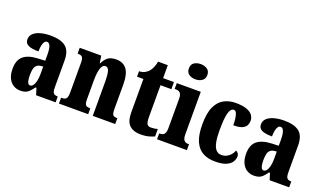

<svg xmlns="http://www.w3.org/2000/svg" viewBox="-76 -1245 2913 1729"><g transform="rotate(20 1380.5 -380.5)"><path d="M166 10Q130 10 100 -7.5Q70 -25 52 -61.5Q34 -98 34 -154Q34 -236 80 -274.5Q126 -313 218 -317L286 -320V-374Q286 -412 281.5 -436.5Q277 -461 267.5 -473.5Q258 -486 243 -486Q230 -486 220.5 -473.5Q211 -461 205.5 -437Q200 -413 200 -378Q133 -378 101 -394Q69 -410 69 -446Q69 -482 95 -505Q121 -528 163.5 -539Q206 -550 257 -550Q353 -550 401 -512Q449 -474 449 -380V-126Q449 -99 453.5 -84Q458 -69 469 -62.5Q480 -56 499 -56H502V0H315L295 -64H286Q267 -38 251 -21.5Q235 -5 215.5 2.5Q196 10 166 10ZM232 -64Q249 -64 261 -80Q273 -96 280 -124.5Q287 -153 287 -191V-265L262 -262Q239 -259 225 -246Q211 -233 205.5 -209.5Q200 -186 200 -150Q200 -122 203.5 -103Q207 -84 214 -74Q221 -64 232 -64Z M534 0V-56H538Q557 -56 569.5 -60.5Q582 -65 588.5 -80Q595 -95 595 -124V-416Q595 -444 589 -457.5Q583 -471 571.5 -475.5Q560 -480 542 -480H538V-536H744L755 -467H759Q775 -503 802.5 -526.5Q830 -550 885 -550Q952 -550 986 -504Q1020 -458 1020 -357V-126Q1020 -96 1024.5 -81Q1029 -66 1040 -61Q1051 -56 1069 -56H1073V0H858V-325Q858 -389 849 -424.5Q840 -460 813 -460Q792 -460 780 -438Q768 -416 763 -381Q758 -346 758 -306V-121Q758 -93 763.5 -79Q769 -65 781 -60.5Q793 -56 811 -56H814V0Z M1314 10Q1250 10 1211.5 -25.5Q1173 -61 1173 -149V-468H1112V-520Q1147 -521 1170.5 -535.5Q1194 -550 1206 -566Q1217 -580 1227.5 -603.5Q1238 -627 1244 -660H1337V-536H1441V-468H1337V-163Q1337 -120 1346.5 -100Q1356 -80 1385 -80Q1402 -80 1419 -82.5Q1436 -85 1449 -89V-18Q1434 -10 1400 0Q1366 10 1314 10Z M1474 0V-56H1483Q1499 -56 1511 -62.5Q1523 -69 1529.5 -85Q1536 -101 1536 -129V-413Q1536 -439 1529 -453.5Q1522 -468 1510 -474Q1498 -480 1483 -480H1468V-536H1698V-127Q1698 -99 1705 -83.5Q1712 -68 1724 -62Q1736 -56 1751 -56H1760V0ZM1613 -625Q1576 -625 1550.5 -643Q1525 -661 1525 -698Q1525 -736 1550.5 -753.5Q1576 -771 1613 -771Q1649 -771 1675.5 -753.5Q1702 -736 1702 -698Q1702 -661 1675.5 -643Q1649 -625 1613 -625Z M2031 10Q1965 10 1915.5 -16Q1866 -42 1838.5 -102.5Q1811 -163 1811 -266Q1811 -375 1840 -436.5Q1869 -498 1918.5 -524Q1968 -550 2029 -550Q2097 -550 2136.5 -535Q2176 -520 2192.5 -496Q2209 -472 2209 -444Q2209 -423 2200 -402Q2191 -381 2162.5 -367Q2134 -353 2076 -353Q2076 -389 2072 -419Q2068 -449 2059 -467.5Q2050 -486 2034 -486Q2016 -486 2003 -466.5Q1990 -447 1982.5 -399.5Q1975 -352 1975 -267Q1975 -201 1984 -156Q1993 -111 2013 -88Q2033 -65 2066 -65Q2093 -65 2115 -76Q2137 -87 2153 -105.5Q2169 -124 2178 -148Q2191 -141 2199.5 -130Q2208 -119 2208 -103Q2208 -78 2193.5 -52Q2179 -26 2140.5 -8Q2102 10 2031 10Z M2404 10Q2368 10 2338 -7.5Q2308 -25 2290 -61.5Q2272 -98 2272 -154Q2272 -236 2318 -274.5Q2364 -313 2456 -317L2524 -320V-374Q2524 -412 2519.5 -436.5Q2515 -461 2505.5 -473.5Q2496 -486 2481 -486Q2468 -486 2458.5 -473.5Q2449 -461 2443.5 -437Q2438 -413 2438 -378Q2371 -378 2339 -394Q2307 -410 2307 -446Q2307 -482 2333 -505Q2359 -528 2401.5 -539Q2444 -550 2495 -550Q2591 -550 2639 -512Q2687 -474 2687 -380V-126Q2687 -99 2691.5 -84Q2696 -69 2707 -62.5Q2718 -56 2737 -56H2740V0H2553L2533 -64H2524Q2505 -38 2489 -21.5Q2473 -5 2453.5 2.5Q2434 10 2404 10ZM2470 -64Q2487 -64 2499 -80Q2511 -96 2518 -124.5Q2525 -153 2525 -191V-265L2500 -262Q2477 -259 2463 -246Q2449 -233 2443.5 -209.5Q2438 -186 2438 -150Q2438 -122 2441.5 -103Q2445 -84 2452 -74Q2459 -64 2470 -64Z"/></g></svg>

Font: Noto Serif Khmer ExtraCondensed Black
Style: Regular
Weight: 900
Width: 2
Designer: Danh Hong and the Monotype Design Team
Foundry: Monotype Imaging Inc.
Version: Version 2.004